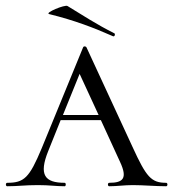

<svg xmlns="http://www.w3.org/2000/svg" viewBox="-22 -648 602 668"><path d="M149 -599C238 -577 303 -552 371 -522C377 -519 380 -530 376 -532C314 -563 264 -596 213 -627C204 -633 132 -603 149 -599ZM556 -12C504 -12 487 -32 439 -137L279 -483C276 -488 269 -488 267 -483L123 -132C80 -29 62 -12 3 -12C-3 -12 -3 0 3 0C42 0 63 -4 110 -4C152 -4 170 0 203 0C208 0 208 -12 203 -12C134 -12 112 -39 146 -123L189 -230H329L396 -84C422 -28 407 -12 358 -12C352 -12 352 0 358 0C386 0 410 -4 440 -4C477 -4 519 0 556 0C562 0 562 -12 556 -12ZM197 -248 255 -391 321 -248Z"/></svg>

Font: Cormorant SC
Style: Regular
Weight: 400
Designer: Christian Thalmann (Catharsis Fonts)
Version: Version 1.000;PS 001.000;hotconv 1.0.70;makeotf.lib2.5.58329